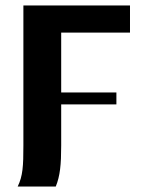

<svg xmlns="http://www.w3.org/2000/svg" viewBox="-20 -481 531 706"><path d="M458 -361V-461H66V54C66 130 64 166 45 205H185C201 166 205 124 205 54V-97H408V-141H205V-361Z"/></svg>

Font: XITS
Style: Bold
Weight: 700
Designer: MicroPress Inc., with final additions and corrections provided by Coen Hoffman, Elsevier (retired)
Version: Version 1.302